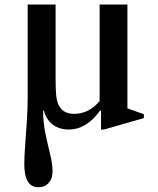

<svg xmlns="http://www.w3.org/2000/svg" viewBox="-20 -544 678 822"><path d="M144 257.5Q84 257.5 84 158.5Q84 129 87.5 80.2Q91 31.5 94.8 -23.5Q98.5 -78.5 98.5 -126V-524.5H218V-208Q218 -160.5 220.5 -136.2Q223 -112 229.5 -98Q247 -56.5 297.5 -56.5Q360.5 -56.5 406.5 -111.5V-524.5H525.5V-80L596 -55V-38.5L425.5 10.5H412.5V-69.5L408.5 -70.5Q350.5 10.5 274 10.5Q233 10.5 205 -11.2Q177 -33 167.5 -71.5L164.5 -69Q164.5 -18.5 174.8 29.2Q185 77 195 118Q205 159 205 190Q205 220.5 188.5 239Q172 257.5 144 257.5Z"/></svg>

Font: Libre Caslon Text Medium
Style: Regular
Weight: 500
Designer: Pablo Impallari, Rodrigo Fuenzalida, Katja Schimmel
Foundry: Pablo Impallari, Rodrigo Fuenzalida
Version: Version 2.000